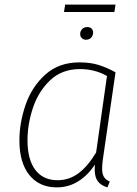

<svg xmlns="http://www.w3.org/2000/svg" viewBox="-20 -801 593 831"><path d="M480 -488 425 -110Q422 -88 422 -71Q422 -49 429.5 -36Q437 -23 455 -15L445 10Q418 2 404 -15.5Q390 -33 390 -67Q390 -81 391 -89Q361 -43 319 -16.5Q277 10 226 10Q150 10 107 -43.5Q64 -97 64 -193Q64 -270 91 -348Q118 -426 176.5 -478.5Q235 -531 324 -531Q371 -531 406.5 -520Q442 -509 480 -488ZM99 -194Q99 -110 133 -65.5Q167 -21 229 -21Q279 -21 319.5 -51Q360 -81 396 -141L443 -472Q391 -502 326 -502Q248 -502 197 -453.5Q146 -405 122.5 -334Q99 -263 99 -194ZM327 -654Q327 -666 335.5 -675Q344 -684 358 -684Q369 -684 376 -677.5Q383 -671 383 -660Q383 -647 374.5 -638Q366 -629 352 -629Q341 -629 334 -636Q327 -643 327 -654ZM257 -749 262 -781H480L475 -749Z"/></svg>

Font: FiraGO UltraLight
Style: Italic
Weight: 200
Italic angle: -8°
Designer: bBox Type GmbH
Foundry: bBox Type GmbH
Version: Version 1.001